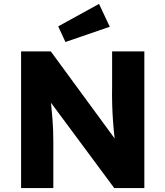

<svg xmlns="http://www.w3.org/2000/svg" viewBox="-20 -963 847 983"><path d="M88 0V-700H240L567 -254Q562 -297 559 -337.5Q556 -378 554.5 -423.5Q553 -469 554 -527V-700H719V0H565L241 -437Q246 -388 248.5 -355.5Q251 -323 252 -295.5Q253 -268 253 -234V0ZM315 -748 278 -828 487 -943 542 -826Z"/></svg>

Font: Lexend Deca
Style: Bold
Weight: 700
Designer: Bonnie Shaver-Troup, Thomas Jockin
Foundry: Lexend
Version: Version 1.008; ttfautohint (v1.8.4.7-5d5b)